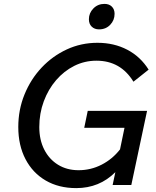

<svg xmlns="http://www.w3.org/2000/svg" viewBox="-20 -951 804 987"><path d="M559 0 573 -66Q491 16 372 16Q282 16 215 -23Q148 -62 111 -133Q74 -204 74 -298Q74 -387 106 -465.5Q138 -544 194 -603.5Q250 -663 323.5 -697Q397 -731 481 -731Q566 -731 634 -695.5Q702 -660 744 -593L666 -531Q600 -639 476 -639Q415 -639 362 -612.5Q309 -586 268.5 -539Q228 -492 205 -430Q182 -368 182 -298Q182 -232 207.5 -182Q233 -132 278.5 -104Q324 -76 384 -76Q447 -76 502.5 -104.5Q558 -133 597 -183L620 -294H413L431 -381H736L655 0ZM489 -800Q466 -800 451.5 -814Q437 -828 437 -852Q437 -884 460 -907.5Q483 -931 517 -931Q541 -931 555 -917Q569 -903 569 -880Q569 -847 546.5 -823.5Q524 -800 489 -800Z"/></svg>

Font: Wix Madefor Text Medium
Style: Italic
Weight: 500
Italic angle: -12°
Designer: Dalton Maag Ltd
Foundry: Dalton Maag Ltd
Version: Version 3.100